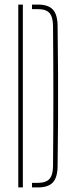

<svg xmlns="http://www.w3.org/2000/svg" viewBox="-20 -820 326 840"><path d="M60 0V-800H80V0ZM120 0V-20H145Q181 -20 196.2 -37Q211.5 -54 212 -93Q215 -400 212 -707Q211.5 -746 196.5 -763Q181.5 -780 146 -780H120V-800H146Q191 -800 211.2 -778.2Q231.5 -756.5 232 -707Q233.5 -597 234 -498.2Q234.5 -399.5 234 -301Q233.5 -202.5 232 -93Q231.5 -43.5 211.2 -21.8Q191 0 145 0Z"/></svg>

Font: Big Shoulders Stencil Display Thin
Style: Regular
Weight: 100
Designer: Patric King
Foundry: XO Type Co
Version: Version 1.000